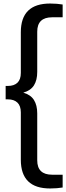

<svg xmlns="http://www.w3.org/2000/svg" viewBox="-20 -838 375 1088"><path d="M264 230Q98 230 98 67.5V-201Q98 -238 78.8 -256.5Q59.5 -275 24.5 -275H12V-351H24.5Q59.5 -351 78.8 -369.2Q98 -387.5 98 -424.5V-655.5Q98 -818 264 -818Q284 -818 302.2 -816.5Q320.5 -815 335 -812.5V-740H275.5Q191 -740 191 -658.5V-430.5Q191 -384 172.5 -354.5Q154 -325 112 -313Q154 -301 172.5 -271.2Q191 -241.5 191 -195.5V70.5Q191 152 275.5 152H335V224.5Q320.5 227 302.2 228.5Q284 230 264 230Z"/></svg>

Font: Encode Sans Condensed Medium
Style: Regular
Weight: 500
Width: 3
Designer: Multiple Designers
Foundry: Impallari Type
Version: Version 3.000; ttfautohint (v1.8.3) -l 8 -r 50 -G 200 -x 14 